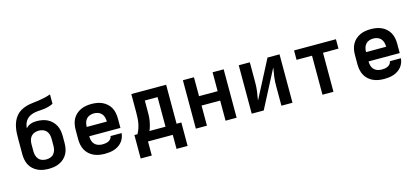

<svg xmlns="http://www.w3.org/2000/svg" viewBox="-68 -1288 4335 1992"><g transform="rotate(-15 2100.0 -292.0)"><path d="M300 8Q270 8 240.5 3Q211 -2 184 -14.5Q157 -27 134.5 -47.5Q112 -68 98 -94.5Q84 -121 78.5 -150.5Q73 -180 73 -210V-358Q73 -392 74 -425.5Q75 -459 81 -492Q87 -525 100 -556.5Q113 -588 134.5 -614Q156 -640 185.5 -657Q215 -674 247.5 -683Q280 -692 313.5 -695.5Q347 -699 380.5 -704Q414 -709 447 -716.5Q480 -724 511 -735V-634Q489 -623 464.5 -616Q440 -609 414.5 -605.5Q389 -602 364 -601Q339 -600 314 -595.5Q289 -591 265.5 -580.5Q242 -570 224.5 -551Q207 -532 198.5 -508Q190 -484 188 -459Q199 -470 212.5 -479Q226 -488 241.5 -493.5Q257 -499 273.5 -501Q290 -503 306 -503Q335 -503 364.5 -497.5Q394 -492 420 -479Q446 -466 467.5 -445Q489 -424 502.5 -398Q516 -372 521.5 -343Q527 -314 527 -285V-210Q527 -180 521.5 -150.5Q516 -121 502 -94.5Q488 -68 465.5 -47.5Q443 -27 416 -14.5Q389 -2 359.5 3Q330 8 300 8ZM300 -93Q323 -93 345 -100.5Q367 -108 381.5 -125.5Q396 -143 402 -165Q408 -187 408 -210V-285Q408 -307 402.5 -329.5Q397 -352 382 -369Q367 -386 345.5 -394Q324 -402 301 -402Q278 -402 256 -394.5Q234 -387 219 -370Q204 -353 198 -330.5Q192 -308 192 -285V-210Q192 -187 198 -165Q204 -143 218.5 -125.5Q233 -108 255 -100.5Q277 -93 300 -93Z M903 8Q873 8 843 3Q813 -2 785.5 -14.5Q758 -27 735.5 -47.5Q713 -68 699 -94Q685 -120 679 -150Q673 -180 673 -210V-310Q673 -340 678.5 -369.5Q684 -399 698 -425.5Q712 -452 734.5 -472.5Q757 -493 784 -505.5Q811 -518 840.5 -523Q870 -528 900 -528Q930 -528 959.5 -523Q989 -518 1016 -505.5Q1043 -493 1065.5 -472.5Q1088 -452 1102 -425.5Q1116 -399 1121.5 -369.5Q1127 -340 1127 -310V-210H792Q792 -187 798 -164.5Q804 -142 819.5 -125Q835 -108 857.5 -100.5Q880 -93 903 -93Q919 -93 936 -95.5Q953 -98 968 -105Q983 -112 994 -125.5Q1005 -139 1006 -155H1125Q1123 -130 1113.5 -105.5Q1104 -81 1087.5 -61.5Q1071 -42 1049.5 -28Q1028 -14 1003.5 -6Q979 2 953.5 5Q928 8 903 8ZM792 -310H1008Q1008 -333 1002 -355.5Q996 -378 981 -395Q966 -412 944.5 -419.5Q923 -427 900 -427Q877 -427 855.5 -419.5Q834 -412 819 -395Q804 -378 798 -355.5Q792 -333 792 -310Z M1248 151V-101H1281Q1295 -126 1304.5 -153.5Q1314 -181 1319 -209.5Q1324 -238 1325.5 -267Q1327 -296 1327 -325V-520H1701V-101H1752V151H1633V0H1367V151ZM1410 -101H1582V-419H1445V-325Q1445 -296 1444.5 -267.5Q1444 -239 1440 -211Q1436 -183 1428.5 -155Q1421 -127 1410 -101Z M1881 0V-520H2000V-317H2200V-520H2319V0H2200V-216H2000V0Z M2481 0V-520H2600V-312Q2600 -287 2599 -262Q2598 -237 2594.5 -212.5Q2591 -188 2586.5 -163.5Q2582 -139 2579 -114L2790 -520H2919V0H2800V-208Q2800 -233 2801 -258Q2802 -283 2805.5 -307.5Q2809 -332 2813.5 -356.5Q2818 -381 2821 -406L2610 0Z M3241 0V-419H3075V-520H3525V-419H3359V0Z M3903 8Q3873 8 3843 3Q3813 -2 3785.5 -14.5Q3758 -27 3735.5 -47.5Q3713 -68 3699 -94Q3685 -120 3679 -150Q3673 -180 3673 -210V-310Q3673 -340 3678.5 -369.5Q3684 -399 3698 -425.5Q3712 -452 3734.5 -472.5Q3757 -493 3784 -505.5Q3811 -518 3840.5 -523Q3870 -528 3900 -528Q3930 -528 3959.5 -523Q3989 -518 4016 -505.5Q4043 -493 4065.5 -472.5Q4088 -452 4102 -425.5Q4116 -399 4121.5 -369.5Q4127 -340 4127 -310V-210H3792Q3792 -187 3798 -164.5Q3804 -142 3819.5 -125Q3835 -108 3857.5 -100.5Q3880 -93 3903 -93Q3919 -93 3936 -95.5Q3953 -98 3968 -105Q3983 -112 3994 -125.5Q4005 -139 4006 -155H4125Q4123 -130 4113.5 -105.5Q4104 -81 4087.5 -61.5Q4071 -42 4049.5 -28Q4028 -14 4003.5 -6Q3979 2 3953.5 5Q3928 8 3903 8ZM3792 -310H4008Q4008 -333 4002 -355.5Q3996 -378 3981 -395Q3966 -412 3944.5 -419.5Q3923 -427 3900 -427Q3877 -427 3855.5 -419.5Q3834 -412 3819 -395Q3804 -378 3798 -355.5Q3792 -333 3792 -310Z"/></g></svg>

Font: Iosevka Fixed Extended
Style: Bold
Weight: 700
Width: 7
Monospace: yes
Designer: Belleve Invis
Foundry: Belleve Invis
Version: Version 24.1.1; ttfautohint (v1.8.4)